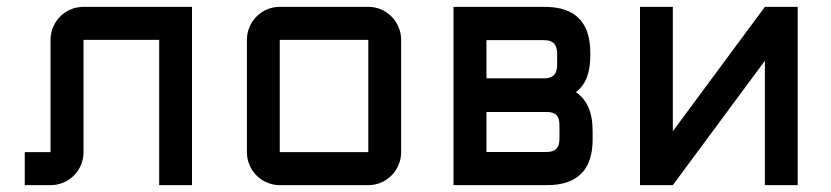

<svg xmlns="http://www.w3.org/2000/svg" viewBox="-20 -540 2423 560"><path d="M127.4 -423.8Q127.4 -443.8 135 -461.4Q142.6 -479 155.5 -491.9Q168.5 -504.9 186 -512.5Q203.6 -520 223.6 -520H540V0H444.3V-423.8H223.6V-96.2Q223.6 -76.2 216.1 -58.6Q208.5 -41 195.6 -28.1Q182.6 -15.1 165 -7.6Q147.5 0 127.4 0H52.2V-96.2H127.4Z M1149.9 -96.2Q1149.9 -76.2 1142.3 -58.6Q1134.8 -41 1121.8 -28.1Q1108.9 -15.1 1091.6 -7.6Q1074.2 0 1054.2 0H795.9Q776.4 0 758.8 -7.6Q741.2 -15.1 728.3 -28.1Q715.3 -41 707.8 -58.6Q700.2 -76.2 700.2 -96.2V-423.8Q700.2 -443.8 707.8 -461.4Q715.3 -479 728.3 -491.9Q741.2 -504.9 758.8 -512.5Q776.4 -520 795.9 -520H1054.2Q1074.2 -520 1091.6 -512.5Q1108.9 -504.9 1121.8 -491.9Q1134.8 -479 1142.3 -461.4Q1149.9 -443.8 1149.9 -423.8ZM795.9 -423.8V-96.2H1054.2V-423.8Z M1398.9 -311.5H1571.3Q1588.9 -313 1596.9 -322.3Q1605 -331.5 1605 -351.6V-383.8Q1605 -403.3 1595.9 -413.1Q1586.9 -422.9 1567.4 -422.9H1398.9ZM1398.9 -213.4V-96.7H1574.2Q1593.8 -96.7 1602.8 -106.2Q1611.8 -115.7 1611.8 -135.7V-174.3Q1611.8 -195.8 1602.8 -204.6Q1593.8 -213.4 1574.2 -213.4ZM1302.7 0V-520H1568.4Q1701.7 -520 1701.7 -386.2V-377.9Q1701.7 -340.8 1691.7 -314.5Q1681.6 -288.1 1659.7 -271Q1683.6 -255.4 1696 -227.5Q1708.5 -199.7 1708.5 -157.2V-133.3Q1708.5 0 1575.2 0Z M2210.9 -362.8 1942.4 0H1846.7V-520H1942.4V-157.2L2210.9 -520H2306.6V0H2210.9Z"/></svg>

Font: Aldrich [RUS by Daymarius]
Style: Regular
Weight: 400
Designer: Matthew Desmond
Foundry: Matthew Desmond
Version: Version 1.002 August 24, 2018